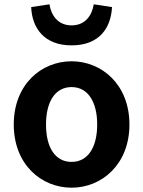

<svg xmlns="http://www.w3.org/2000/svg" viewBox="-20 -859 666 893"><path d="M313 14C453 14 582 -94 582 -280C582 -466 453 -574 313 -574C172 -574 44 -466 44 -280C44 -94 172 14 313 14ZM313 -106C236 -106 194 -174 194 -280C194 -385 236 -454 313 -454C389 -454 432 -385 432 -280C432 -174 389 -106 313 -106ZM313 -648C442 -648 496 -729 501 -826L416 -839C408 -788 377 -741 313 -741C249 -741 218 -788 210 -839L125 -826C129 -729 185 -648 313 -648Z"/></svg>

Font: Noto Sans JP
Style: Bold
Weight: 700
Designer: Ryoko NISHIZUKA 西塚涼子 (kana, bopomofo & ideographs); Paul D. Hunt (Latin, Greek & Cyrillic); Sandoll Communications 산돌커뮤니
Foundry: Adobe
Version: Version 2.004;hotconv 1.0.118;makeotfexe 2.5.65603